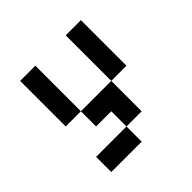

<svg xmlns="http://www.w3.org/2000/svg" viewBox="-184 -934 1117 1117"><g transform="rotate(-45 375.0 -375.0)"><path d="M125 -750H250V-375H125ZM250 -375H500V-125H375V-250H250ZM500 -375V-750H625V-375ZM375 -125V0H125V-125Z"/></g></svg>

Font: Dogica Pixel
Style: Regular
Weight: 400
Designer: Roberto Mocci
Version: Version 001.000